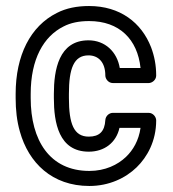

<svg xmlns="http://www.w3.org/2000/svg" viewBox="-20 -583 575 638"><path d="M82 -257V-271C82 -387 125 -462 191 -495C214 -507 242 -513 276 -513C377 -513 437 -452 447 -357H378C369 -411 329 -449 274 -449C175 -449 159 -350 159 -271V-257C159 -176 175 -79 275 -79C327 -79 366 -109 377 -158H447C441 -116 422 -84 399 -62C371 -35 329 -15 277 -15C145 -15 82 -117 82 -257ZM209 -257V-271C209 -355 225 -399 274 -399C307 -399 330 -376 330 -332C330 -321 340 -307 355 -307H474C485 -307 499 -317 499 -332C499 -366 493 -397 482 -426C450 -508 379 -563 276 -563C236 -563 200 -556 169 -540C81 -496 32 -399 32 -271V-257C32 -218 36 -181 46 -146C75 -42 153 35 277 35C342 35 397 9 434 -27C469 -61 499 -114 499 -183C499 -194 489 -208 474 -208H355C343 -208 331 -198 330 -184C328 -146 310 -129 275 -129C225 -129 209 -172 209 -257Z"/></svg>

Font: Asimov
Style: NarOu
Weight: 500
Designer: Google
Version: Version 2.000980; 2014